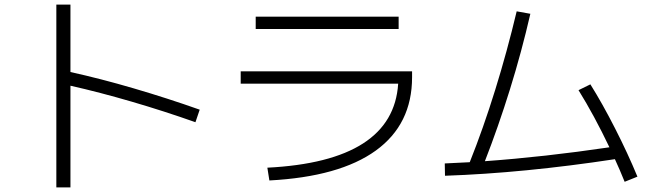

<svg xmlns="http://www.w3.org/2000/svg" viewBox="-20 -773 2852 837"><path d="M287.1 -399.4V43.9H225.6V-752.9H287.1V-459Q418 -430.2 563.2 -387.7Q708.5 -345.2 850.6 -294.9L832 -240.2Q693.8 -289.1 554.2 -329.8Q414.6 -370.6 287.1 -399.4Z M1715.8 -408.2H1029.3V-461.9H1776.4V-436.5Q1776.4 -231 1618.4 -116.7Q1460.4 -2.4 1154.3 13.7L1145.5 -42Q1694.3 -69.8 1715.8 -408.2ZM1094.7 -700.2H1717.8V-646.5H1094.7Z M2027.8 -65.9Q2086.9 -213.9 2138.9 -381.6Q2190.9 -549.3 2232.4 -723.6L2292 -712.9Q2253.9 -546.9 2203.1 -383.5Q2152.3 -220.2 2093.8 -70.3Q2353 -88.9 2636.7 -130.9Q2570.3 -270 2502 -379.9L2553.7 -405.3Q2606 -321.8 2661.4 -213.1Q2716.8 -104.5 2758.8 -2.9L2703.1 19.5Q2681.6 -33.7 2660.6 -79.1Q2263.2 -18.6 1919.9 -6.8L1918.9 -60.5Z"/></svg>

Font: Pretendard JP Light
Style: Regular
Weight: 300
Designer: Base glyphs from Inter by Rasmus Andersson; Hangeul glyphs from Noto Sans CJK(Source Han Sans) by Jang Soo-young and Kan
Foundry: Kil Hyung-jin
Version: Version 1.309